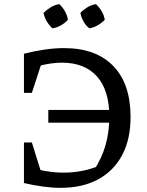

<svg xmlns="http://www.w3.org/2000/svg" viewBox="-20 -894 705 922"><path d="M271 8Q232 8 187 2Q142 -4 95 -15L117 -92Q160 -79 202.5 -72Q245 -65 287 -65Q334 -65 379.5 -74.5Q425 -84 469 -103L430 -75Q468 -132 486.5 -196Q505 -260 505 -334Q505 -460 446 -526.5Q387 -593 278 -593Q244 -593 205 -586Q166 -579 121 -563L95 -636Q202 -663 287 -663Q441 -663 524 -577Q607 -491 607 -332Q607 -225 566.5 -149Q526 -73 451 -32.5Q376 8 271 8ZM194 -14 95 -15V-210H133ZM95 -448V-636L195 -638L133 -448ZM212 -305V-366H560V-305ZM265 -874Q281 -859 292 -839.5Q303 -820 306 -799Q293 -784 273 -772.5Q253 -761 232 -758Q217 -771 205 -791Q193 -811 189 -832Q204 -847 223.5 -859Q243 -871 265 -874ZM441 -874Q457 -859 468.5 -839.5Q480 -820 483 -799Q469 -784 449 -772.5Q429 -761 409 -758Q392 -771 381 -791Q370 -811 366 -832Q380 -847 399.5 -859Q419 -871 441 -874Z"/></svg>

Font: Piazzolla 24pt Medium
Style: Regular
Weight: 500
Designer: Juan Pablo del Peral
Foundry: Huerta Tipografica
Version: Version 2.005